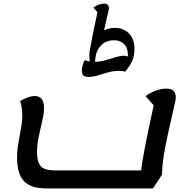

<svg xmlns="http://www.w3.org/2000/svg" viewBox="-20 -1023 1034 1068"><path d="M958 -477Q958 -469 943 -406Q918 -300 900 -209Q882 -118 881 -51L831 25H236Q151 25 113 -15.5Q75 -56 75 -147Q75 -178 78.5 -203.5Q82 -229 90 -272Q97 -308 100.5 -331Q104 -354 104 -381Q104 -427 92 -461Q141 -489 173 -489Q225 -489 225 -421Q225 -399 219.5 -371Q214 -343 207 -315Q197 -272 191.5 -241.5Q186 -211 186 -178Q186 -135 197 -113Q208 -91 230 -83Q252 -75 290 -75H765Q776 -171 835 -437L790 -488Q814 -507 846 -518.5Q878 -530 905 -530Q933 -530 945.5 -517.5Q958 -505 958 -477ZM728 -750Q728 -710 713.5 -680.5Q699 -651 676 -624Q664 -629 643 -629Q619 -629 598 -624.5Q577 -620 546 -610Q499 -595 475 -595Q452 -595 443.5 -603.5Q435 -612 435 -630Q435 -654 450 -688Q454 -687 463 -684.5Q472 -682 479 -681Q477 -695 477 -713Q477 -736 481 -752Q488 -794 522 -955L500 -981Q513 -991 529 -997Q545 -1003 559 -1003Q586 -1003 586 -976Q586 -972 574 -922L559 -855Q590 -868 617 -868Q666 -868 697 -837.5Q728 -807 728 -750ZM692 -709Q692 -758 670 -778.5Q648 -799 614 -799Q568 -799 539 -767Q510 -735 509 -679Q532 -680 550.5 -684Q569 -688 601 -698Q646 -713 668 -713Q678 -713 692 -709Z"/></svg>

Font: Lemonada
Style: Regular
Weight: 400
Designer: Mohamed Gaber (Arabic) Eduardo Tunni (Latin)
Foundry: Kief Type Foundry
Version: Version 3.006